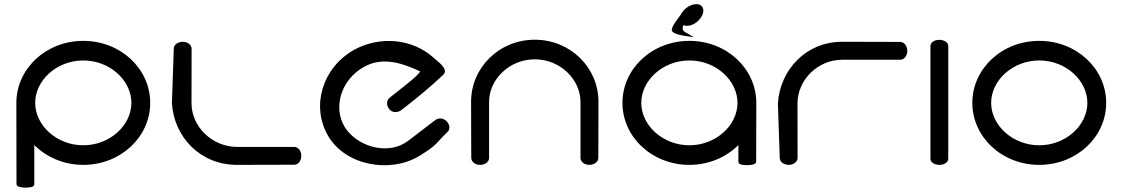

<svg xmlns="http://www.w3.org/2000/svg" viewBox="-20 -778 5292 906"><path d="M102.8 107.3C118.2 107.2 141.8 105.6 141.8 91.5L141.8 -93.6C198.8 -36.5 281.4 0 373 0C548.6 0 688.8 -130.9 688.8 -292.6C688.8 -454.3 548.6 -585.2 373 -585.2C197.4 -585.2 57.2 -454 57.2 -291.9L57.8 90.5C57.8 105.6 85.5 107.4 102.8 107.3ZM373 -92.5C247.2 -92.5 146 -186.8 146 -292.6C146 -398.4 247.2 -492.7 373 -492.7C498.8 -492.7 600 -398.4 600 -292.6C600 -186.8 498.8 -92.5 373 -92.5Z M884.1 -548.4C884 -566.9 864.6 -580.8 842 -580.8C819.5 -580.8 800 -566.8 800 -548.4L791.2 -290.4L791.2 -290.1C801.8 -130.8 925.1 0 1098.8 0C1260.3 0 1368.8 -0.7 1368.8 -0.7C1387.7 -0.7 1401.8 -20.2 1401.8 -42.8C1401.8 -65.3 1387.7 -84.8 1368.8 -84.8C1368.8 -84.8 1210.3 -84.8 1098.8 -84.8C984 -84.8 883.7 -177.4 883.7 -291.3C883.7 -395 884 -517.6 884.1 -543.5Z M2092.8 -156.8C2106.5 -169.4 2101.6 -195.1 2084 -208.8C2066 -223.8 2045.5 -220.8 2032.2 -210.1L1907.7 -114.8C1819.2 -46.3 1686.8 -80.4 1621.8 -157.8C1615.7 -165 1610.2 -172.6 1605.5 -180.5C1551.3 -272.2 1589 -402.5 1697.6 -462.3C1785.2 -512 1878.3 -480.2 1962 -441.4C1959.8 -423.6 1843.8 -338.1 1817 -315.7C1802.9 -303.5 1802.8 -280.4 1817.2 -262.5C1832.8 -243 1859.3 -247.7 1873 -258.1C1942.8 -311.2 2009.7 -366.7 2072.2 -425.7C2087.3 -439.5 2076.4 -457.9 2063.9 -471.7C2050.7 -486 2032.2 -499.7 2022.1 -508.8C1925.9 -593.8 1774.5 -611 1650.1 -542.4C1500.8 -458.2 1446.4 -276.2 1528.7 -136.1C1611 3.9 1819.9 40.3 1956.1 -40.6C2045.5 -95.4 2030.8 -96 2092.8 -156.8Z M2804 -298C2804 -459.5 2671.1 -590.6 2503.5 -590.6C2335.9 -590.6 2203 -459.5 2203 -298C2203 -139.1 2203.8 -32.4 2203.8 -32.4C2203.8 -13.9 2223.3 0 2245.8 0C2268.3 0 2287.8 -13.8 2287.8 -32.4C2287.8 -32.4 2287.8 -187.7 2287.8 -297C2287.8 -403.6 2384 -498.1 2503.5 -498.1C2623 -498.1 2719.2 -403.6 2719.2 -297C2719.2 -187.7 2719.2 -32.4 2719.2 -32.4C2719.2 -13.8 2738.7 0 2761.2 0C2783.7 0 2803.2 -13.9 2803.2 -32.4C2803.2 -32.4 2804 -139.1 2804 -298Z M3548.8 -292.6C3548.8 -454.3 3408.6 -585.2 3233 -585.2C3057.4 -585.2 2917.2 -454.3 2917.2 -292.6C2917.2 -130.9 3057.4 0 3233 0C3324.3 0 3406.2 -35.5 3464.2 -93.6L3464.2 -14.5C3464.2 -0.2 3488.6 1.3 3504.4 1.3C3521.4 1.3 3548.2 -0.6 3548.2 -15.2ZM3233 -492.7C3358.8 -492.7 3460 -398.4 3460 -292.6C3460 -186.8 3358.8 -92.5 3233 -92.5C3107.2 -92.5 3006 -186.8 3006 -292.6C3006 -398.4 3107.2 -492.7 3233 -492.7ZM3229.1 -606 3253.2 -602.8 3232.5 -615.3C3209.9 -628.9 3193.6 -631.5 3204.8 -659.4C3208.4 -657.8 3215.3 -656 3221.7 -656C3249.9 -656 3280.6 -678.6 3293.3 -705.1C3303.4 -726.1 3300.2 -747.5 3281.8 -755.5C3277.2 -757.5 3271.8 -758.5 3265.9 -758.5C3237.9 -758.5 3206.6 -736.9 3193.2 -709.8C3178.9 -690.4 3151.6 -656.9 3150 -637.8C3147.4 -618.7 3198.5 -610.2 3229.1 -606Z M3743.5 -37.3C3743.5 -61.8 3743.2 -185.6 3743.2 -289.5C3743.2 -403.3 3841.6 -496 3953.2 -496C4067.8 -496 4228.3 -496 4228.3 -496C4247.2 -496 4261.3 -515.5 4261.3 -538C4261.3 -560.5 4247.2 -580 4228.3 -580C4228.3 -580 4119.2 -580.8 3953.2 -580.8C3784.2 -580.8 3661.3 -449.9 3650.7 -290.6L3650.7 -290.4L3650.7 -290.1C3650.7 -289.4 3659.3 -39.6 3659.5 -31.3C3660.2 -14.8 3678.5 0 3701.5 0C3724.1 0 3743.5 -13.9 3743.6 -32.3C3743.6 -34 3743.5 -35.6 3743.5 -37.3Z M4454.6 -561.9C4454 -577.8 4435.2 -590 4412.5 -590C4390.3 -590 4371.2 -578.9 4370.5 -561.6C4370.4 -561.2 4370.5 -28.1 4370.5 -28C4370.5 -12.2 4389.9 0 4412.5 0C4435.1 0 4454.6 -12 4454.6 -28Z M4884 -492.7C5009.8 -492.7 5111 -398.4 5111 -292.6C5111 -186.8 5009.8 -92.5 4884 -92.5C4758.2 -92.5 4657 -186.8 4657 -292.6C4657 -398.4 4758.2 -492.7 4884 -492.7ZM4884 0C5059.6 0 5199.8 -130.9 5199.8 -292.6C5199.8 -454.3 5059.6 -585.2 4884 -585.2C4708.4 -585.2 4568.2 -454.3 4568.2 -292.6C4568.2 -130.9 4708.4 0 4884 0Z"/></svg>

Font: Hi.
Style: Bold
Weight: 400
Designer: Mew Too, Robert Jablonski
Foundry: Cannot Into Space Fonts
Version: Version 1.996